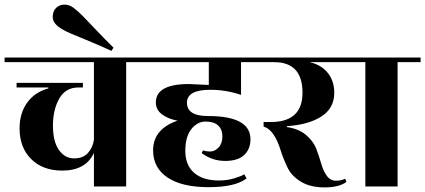

<svg xmlns="http://www.w3.org/2000/svg" viewBox="-40 -810 1847 834"><path d="M608 -560V-540H508V0H368V-146Q333 -69 230 -69Q146 -69 95.5 -119Q45 -169 45 -253Q45 -318 78 -364Q111 -410 170 -426V-430H32V-450H320V-430H300Q245 -430 217.5 -382Q190 -334 190 -264.5Q190 -195 216 -158.5Q242 -122 281.5 -122Q321 -122 342 -145.5Q363 -169 368 -203V-540H-20V-560Z M218 -691Q189 -711 189 -736.5Q189 -762 204 -776Q219 -790 239.5 -790Q260 -790 277.5 -777.5Q295 -765 317 -743Q339 -721 377.5 -680Q416 -639 453 -603L444 -589Q397 -611 345.5 -632Q294 -653 265 -665.5Q236 -678 218 -691Z M1007 -540V-398Q941 -420 874 -420Q772 -420 772 -364Q772 -306 863 -306H864Q1048 -306 1048 -205Q1048 -163 1021 -137Q994 -111 938 -111Q882 -111 836 -145L842 -157Q854 -152 873.5 -152Q893 -152 909.5 -169.5Q926 -187 926 -217.5Q926 -248 907.5 -265Q889 -282 853 -282Q817 -282 791 -249Q765 -216 765 -154.5Q765 -93 803 -59.5Q841 -26 911 -26Q947 -26 978 -35.5Q1009 -45 1021 -53L1031 -35Q982 3 866 3Q750 3 687.5 -39Q625 -81 625 -157Q625 -249 731 -286Q691 -293 664 -313Q637 -333 637 -365Q637 -445 781 -445L867 -441V-540H568V-560H1114V-540Z M1487 -560V-540H1305Q1357 -528 1384.5 -492.5Q1412 -457 1412 -407Q1412 -340 1356 -304Q1300 -268 1206 -262V-258Q1257 -251 1289 -224Q1321 -197 1333.5 -164.5Q1346 -132 1355 -100Q1364 -68 1379.5 -46.5Q1395 -25 1419.5 -25Q1444 -25 1459 -34L1465 -20Q1433 4 1370.5 4Q1308 4 1267.5 -20.5Q1227 -45 1209.5 -81Q1192 -117 1180 -154Q1152 -247 1105 -260V-280H1136Q1274 -280 1274 -407Q1274 -540 1151 -540H1074V-560Z M1787 -560V-540H1687V0H1547V-540H1447V-560Z"/></svg>

Font: Rozha One
Style: Regular
Weight: 400
Designer: Tim Donaldson, Indian Type Foundry
Foundry: Indian Type Foundry
Version: Version 1.301;PS 1.0;hotconv 1.0.78;makeotf.lib2.5.61930; tt